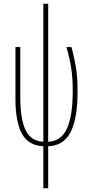

<svg xmlns="http://www.w3.org/2000/svg" viewBox="-20 -780 494 1032"><path d="M239 -18Q309 -21 340 -89.5Q371 -158 371 -291Q371 -361 362.5 -415.5Q354 -470 337 -527H364Q381 -464 389 -411Q397 -358 397 -289Q397 -143 359.5 -70Q322 3 239 6V232H213V6Q133 3 98 -61Q63 -125 63 -249V-527H89V-257Q89 -143 116.5 -82.5Q144 -22 213 -18V-760H239Z"/></svg>

Font: Noto Sans Display Thin Cond
Style: Regular
Weight: 250
Width: 3
Designer: Monotype Design team
Foundry: Monotype Imaging Inc.
Version: Version 1.000